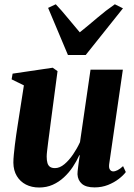

<svg xmlns="http://www.w3.org/2000/svg" viewBox="-20 -844 613 876"><path d="M158.5 11.5Q124.5 11.5 98.2 -2Q72 -15.5 56.8 -40.8Q41.5 -66 41 -101.5Q41 -117.5 43 -138.2Q45 -159 47.8 -182.5Q50.5 -206 54 -229Q57.5 -252 60.5 -272L89 -454.5L33 -482L37.5 -508L220.5 -535L242.5 -519.5L211.5 -285.5Q209 -264.5 205.8 -241.2Q202.5 -218 199.8 -195.8Q197 -173.5 195 -156.2Q193 -139 193 -130Q193 -112 196.5 -100.2Q200 -88.5 208.2 -82.8Q216.5 -77 231 -77Q252.5 -77 273.8 -94.8Q295 -112.5 313.5 -139.8Q332 -167 345 -195.5L393 -526H540.5L478 -94.5Q476 -77.5 481.8 -69.8Q487.5 -62 496.5 -62Q505.5 -62 516.8 -67.8Q528 -73.5 541.5 -86L554 -59Q543 -44 522 -27.8Q501 -11.5 472.8 -0.2Q444.5 11 411.5 11Q372.5 11 353.8 -5.2Q335 -21.5 333.5 -49Q333.5 -53.5 334.2 -63Q335 -72.5 336.8 -85Q338.5 -97.5 340.2 -110.8Q342 -124 344 -135.5L342 -136Q329.5 -108.5 312 -82.2Q294.5 -56 271.5 -34.8Q248.5 -13.5 220.5 -1Q192.5 11.5 158.5 11.5ZM290 -593 199.5 -808 234.5 -824.5Q261.5 -796 289 -762.2Q316.5 -728.5 344 -696.5Q384.5 -729 423.2 -762.2Q462 -795.5 504 -824.5L541 -806L371 -593Z"/></svg>

Font: Merriweather 96pt ExtraBold
Style: Italic
Weight: 800
Italic angle: -7.8°
Version: Version 2.101